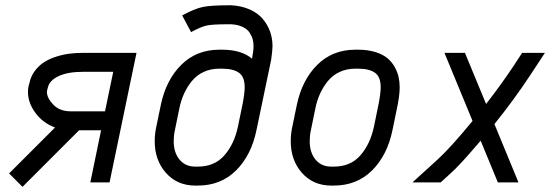

<svg xmlns="http://www.w3.org/2000/svg" viewBox="-20 -704 2140 741"><path d="M417 -426.8H299.3Q241.2 -426.8 205.8 -409.9Q170.4 -393.1 164.6 -365.7L161.6 -354Q161.1 -352.1 161.1 -349.1Q161.1 -325.7 185.8 -300Q210.4 -274.4 252.9 -274.4H385.3ZM370.1 -201.2H285.2L66.9 17.1L15.1 -34.7L192.4 -211.9Q145 -229.5 116.5 -268.6Q87.9 -307.6 87.9 -349.1Q87.9 -360.8 90.3 -371.6L93.3 -382.3Q98.6 -409.2 114.3 -430.2Q129.9 -451.2 150.4 -464.1Q170.9 -477.1 197 -485.4Q223.1 -493.7 248 -496.8Q272.9 -500 299.3 -500H506.8L402.8 0H328.6Z M733.4 12.2Q664.1 12.2 620.6 -36.6Q577.1 -85.4 577.1 -159.2Q577.1 -187.5 583.5 -216.3L600.6 -298.8Q620.6 -395 679.4 -453.6Q738.3 -512.2 826.7 -512.2H836.9Q912.1 -512.2 952.6 -477.5Q958.5 -506.3 958.5 -525.9Q958.5 -540 955.1 -552.7Q951.7 -565.4 942.9 -578.6Q934.1 -591.8 916 -600.3Q897.9 -608.9 871.6 -610.4H862.8Q799.8 -610.4 777.6 -605.5Q755.4 -600.6 717.3 -580.1L683.1 -644.5Q731.9 -670.9 763.2 -677.2Q794.4 -683.6 862.8 -683.6H873.5Q913.6 -681.2 944.8 -667Q976.1 -652.8 994.6 -630.4Q1013.2 -607.9 1022.5 -581.5Q1031.7 -555.2 1031.7 -525.9Q1031.7 -508.8 1026.4 -472.7L969.7 -201.2Q949.7 -104.5 890.9 -46.1Q832 12.2 743.7 12.2ZM836.9 -439H826.7Q793 -439 765.9 -426.3Q738.8 -413.6 720.5 -391.1Q702.1 -368.7 690.2 -342.3Q678.2 -315.9 671.9 -284.2L654.8 -200.7Q650.4 -181.2 650.4 -159.2Q650.4 -115.2 672.9 -88.1Q695.3 -61 733.4 -61H743.7Q808.1 -61 846.2 -104.7Q884.3 -148.4 898.4 -215.8L915.5 -298.8Q924.3 -342.8 924.3 -367.2Q924.3 -407.7 902.1 -423.3Q879.9 -439 836.9 -439Z M1258.3 12.2Q1189 12.2 1145.5 -36.6Q1102.1 -85.4 1102.1 -159.2Q1102.1 -187.5 1108.4 -216.3L1125.5 -298.8Q1145.5 -395 1204.3 -453.6Q1263.2 -512.2 1351.6 -512.2H1361.8Q1399.4 -512.2 1428.5 -503.2Q1457.5 -494.1 1474.9 -479.7Q1492.2 -465.3 1503.2 -445.6Q1514.2 -425.8 1518.3 -407Q1522.5 -388.2 1522.5 -367.2Q1522.5 -333.5 1511.7 -284.2L1494.6 -201.2Q1474.6 -104.5 1415.8 -46.1Q1356.9 12.2 1268.6 12.2ZM1449.2 -367.2Q1449.2 -407.7 1427 -423.3Q1404.8 -439 1361.8 -439H1351.6Q1317.9 -439 1290.8 -426.3Q1263.7 -413.6 1245.4 -391.1Q1227.1 -368.7 1215.1 -342.3Q1203.1 -315.9 1196.8 -284.2L1179.7 -200.7Q1175.3 -181.2 1175.3 -159.2Q1175.3 -115.2 1197.8 -88.1Q1220.2 -61 1258.3 -61H1268.6Q1333 -61 1371.1 -104.7Q1409.2 -148.4 1423.3 -215.8L1440.4 -298.8Q1449.2 -342.8 1449.2 -367.2Z M1571.8 0 1668.9 -88.4Q1718.8 -133.8 1803.7 -237.3L1695.3 -500H1774.4L1856 -302.7Q1917.5 -381.8 1964.4 -453.1L1995.1 -500H2083L2025.9 -413.1Q1963.4 -318.4 1888.2 -225.1L1981 0H1901.4L1835 -161.1Q1832.5 -158.2 1818.8 -142.3Q1805.2 -126.5 1801.3 -122.1Q1797.4 -117.7 1785.9 -104.5Q1774.4 -91.3 1768.6 -85.2Q1762.7 -79.1 1753.2 -68.8Q1743.7 -58.6 1735.8 -50.8Q1728 -43 1719.7 -35.6L1680.7 0Z"/></svg>

Font: Anka/Coder Condensed
Style: Italic
Weight: 400
Width: 4
Italic angle: -12°
Monospace: yes
Version: Version 001.100